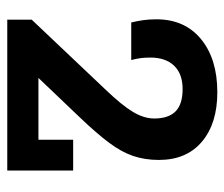

<svg xmlns="http://www.w3.org/2000/svg" viewBox="-66 -568 633 542"><g transform="rotate(90 251.0 -296.5)"><path d="M35 0V-69L233 -278Q277 -324 295.5 -355Q314 -386 314 -415Q314 -455 294 -475Q274 -495 231 -495Q188 -495 165 -471Q142 -447 142 -404Q142 -389 143.5 -377Q145 -365 149 -350H43Q39 -366 36.5 -383Q34 -400 34 -421Q34 -501 90 -547Q146 -593 240 -593Q328 -593 379.5 -549.5Q431 -506 431 -428Q431 -389 420 -356Q409 -323 382.5 -287.5Q356 -252 312 -206L169 -56L128 -88H374V-186H461V0Z"/></g></svg>

Font: Rokkitt
Style: Bold
Weight: 700
Designer: Vernon Adams
Foundry: Vernon Adams
Version: Version 3.103